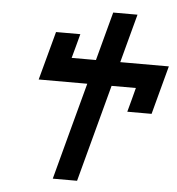

<svg xmlns="http://www.w3.org/2000/svg" viewBox="-58 -930 909 984"><g transform="rotate(5 396.0 -437.5)"><path d="M250 0H375Q397 -83 441.9 -250Q486.8 -417 508.8 -500H633.8Q628.4 -479 617.4 -437.3Q606.4 -395.5 600.6 -375H725.6Q736.8 -416.5 759 -500Q781.2 -583.5 792.5 -625H542.5Q553.7 -667 575.9 -750Q598.1 -833 609.4 -875H484.4Q473.1 -833 450.9 -750Q428.7 -667 417.5 -625H292.5Q298.3 -646 309.6 -687.7Q320.8 -729.5 326.2 -750H201.2Q189.9 -708.5 167.5 -625Q145 -541.5 133.8 -500H383.8Q361.3 -417 316.7 -250Q272 -83 250 0Z"/></g></svg>

Font: Faithful 32x
Style: Oblique
Weight: 400
Foundry: Faithful Resource Pack
Version: Version 1.0; January 27, 2023